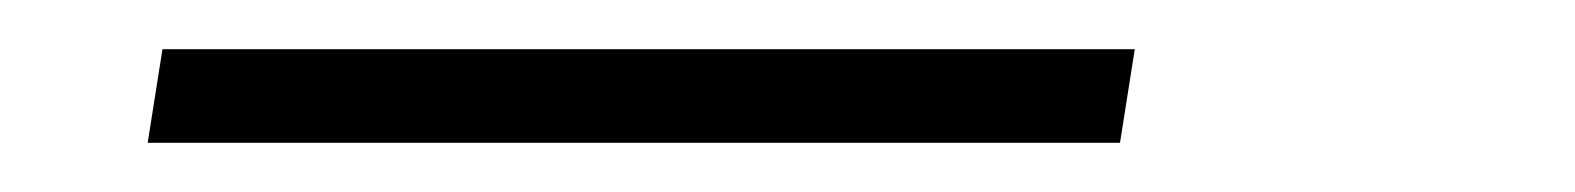

<svg xmlns="http://www.w3.org/2000/svg" viewBox="-20 -20 640 78"><path d="M40 38 46 0H441L435 38Z"/></svg>

Font: Iosevka Slab XLtEx
Style: Italic
Weight: 200
Width: 7
Italic angle: -9°
Monospace: yes
Designer: Belleve Invis
Foundry: Belleve Invis
Version: Version 11.1.0; ttfautohint (v1.8.3)